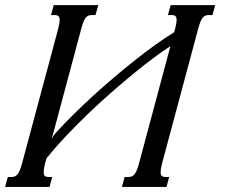

<svg xmlns="http://www.w3.org/2000/svg" viewBox="-87 -736 902 756"><path d="M90.3 -91.3Q87.4 -80.1 86.2 -72.3Q85 -64.5 85 -58.6Q85 -46.9 89.8 -43Q94.7 -39.1 104.5 -39.1H118.7L107.9 0H-66.9L-56.2 -39.1H-41.5Q-34.7 -39.1 -29.1 -41.3Q-23.4 -43.5 -18.6 -49.1Q-13.7 -54.7 -9.3 -64.9Q-4.9 -75.2 -0.5 -91.3L142.6 -624.5Q145.5 -635.3 146.7 -643.3Q147.9 -651.4 147.9 -657.2Q147.9 -668.5 143.1 -672.6Q138.2 -676.8 128.4 -676.8H113.8L124.5 -715.8H299.8L289.1 -676.8H274.9Q267.6 -676.8 261.7 -674.6Q255.9 -672.4 251 -666.7Q246.1 -661.1 241.9 -650.9Q237.8 -640.6 233.4 -624.5L125 -219.7Q123 -212.9 120.8 -204.8Q118.7 -196.8 115.2 -188.5Q119.1 -195.3 125.5 -203.9Q131.8 -212.4 137.2 -217.8Q167 -250.5 203.4 -286.4Q239.7 -322.3 279.5 -358.6Q319.3 -395 361.3 -430.7Q403.3 -466.3 444.6 -499Q485.8 -531.7 524.9 -559.8Q564 -587.9 598.6 -608.9L603 -624.5Q606 -635.3 607.2 -643.3Q608.4 -651.4 608.4 -657.2Q608.4 -668.5 603.5 -672.6Q598.6 -676.8 588.9 -676.8H574.2L585 -715.8H760.3L749.5 -676.8H735.4Q728 -676.8 722.2 -674.6Q716.3 -672.4 711.4 -666.7Q706.5 -661.1 702.4 -650.9Q698.2 -640.6 693.8 -624.5L550.8 -91.3Q547.9 -80.1 546.6 -72.3Q545.4 -64.5 545.4 -58.6Q545.4 -46.9 550.3 -43Q555.2 -39.1 564.9 -39.1H579.1L568.4 0H393.1L403.8 -39.1H418.5Q425.8 -39.1 431.4 -41.3Q437 -43.5 441.9 -49.1Q446.8 -54.7 451.2 -64.9Q455.6 -75.2 460 -91.3L584 -554.2Q556.6 -536.6 519.5 -509.3Q482.4 -481.9 439.9 -447Q397.5 -412.1 351.3 -371.8Q305.2 -331.5 260 -288.1Q214.8 -244.6 172.6 -200Q130.4 -155.3 95.7 -111.8Z"/></svg>

Font: Arian AMU Serif
Style: Italic
Weight: 400
Italic angle: -15°
Designer: Ruben Hakobyan (Tarumian)
Foundry: Ruben Hakobyan (Tarumian)
Version: Version 1.002